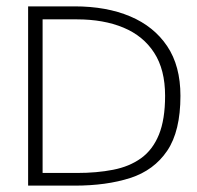

<svg xmlns="http://www.w3.org/2000/svg" viewBox="-20 -583 618 603"><path d="M113.8 -39.8V-522.2H221.5Q305.5 -522.2 367.8 -496.2Q430 -470.3 464.2 -417.3Q498.5 -364.3 498.5 -282.2Q498.5 -207.7 479.1 -160.1Q459.7 -112.5 423 -86.1Q386.3 -59.7 335.2 -49.8Q284.2 -39.8 221.5 -39.8Q209.7 -39.8 185 -39.8Q160.3 -39.8 113.8 -39.8ZM546.7 -282Q546.7 -376 505.1 -438Q463.5 -500 389 -531.5Q314.5 -563 214.3 -563Q200.8 -563 167.8 -563Q134.8 -563 68.3 -563V0Q131.5 0 165.2 0Q199 0 214.3 0Q314.5 0 389 -24Q463.5 -48 505.1 -109.5Q546.7 -171 546.7 -282Z"/></svg>

Font: Darker Grotesque Light
Style: Regular
Weight: 300
Designer: Gabriel Lam
Foundry: TypeRant
Version: Version 1.000;gftools[0.9.28]